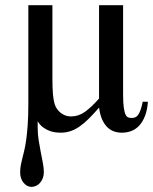

<svg xmlns="http://www.w3.org/2000/svg" viewBox="-20 -502 593 744"><path d="M553.2 -107.9Q550.8 -75.7 542 -53Q533.2 -30.3 519.8 -15.6Q506.3 -1 489 5.6Q471.7 12.2 452.1 12.2Q437 12.2 422.9 7.6Q408.7 2.9 396.7 -8.3Q384.8 -19.5 376.2 -38.1Q367.7 -56.6 363.8 -85Q342.3 -60.1 324 -42Q305.7 -23.9 288.1 -11.7Q270.5 0.5 252.7 6.3Q234.9 12.2 214.8 12.2Q209.5 12.2 198.2 11.2Q187 10.3 174.1 5.9Q161.1 1.5 148.2 -7.6Q135.3 -16.6 126 -32.2V-7.8Q126 16.1 129.6 40.3Q133.3 64.5 137.9 87.2Q142.6 109.9 146.2 129.9Q149.9 149.9 149.9 165Q149.9 177.7 146 188Q142.1 198.2 135.5 206.1Q128.9 213.9 120.1 218Q111.3 222.2 102.1 222.2Q93.3 222.2 85.4 218Q77.6 213.9 71.5 206.5Q65.4 199.2 61.8 189.2Q58.1 179.2 58.1 167Q58.1 151.4 60.5 138.7Q63 126 66.4 112.1Q69.8 98.1 74 81.3Q78.1 64.5 81.5 39.8Q85 15.1 87.4 -19Q89.8 -53.2 89.8 -101.1V-481.9H183.1V-196.8Q183.1 -159.2 185.3 -135.5Q187.5 -111.8 191.9 -98.1Q194.8 -88.9 200.7 -80.3Q206.5 -71.8 214.6 -65.2Q222.7 -58.6 232.9 -54.7Q243.2 -50.8 254.9 -50.8Q284.2 -50.8 309.1 -68.6Q334 -86.4 363.8 -120.1V-481.9H457V-137.2Q457 -103.5 459.7 -84.7Q462.4 -65.9 467 -57.1Q471.7 -48.3 477.8 -46.6Q483.9 -44.9 491.2 -44.9Q499 -44.9 505.1 -47.9Q511.2 -50.8 516.1 -58.1Q521 -65.4 525.1 -77.4Q529.3 -89.4 533.2 -107.9Z"/></svg>

Font: Charis SIL Afr
Style: Regular
Weight: 400
Foundry: SIL International
Version: Version 5.000